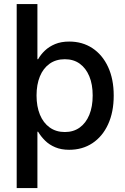

<svg xmlns="http://www.w3.org/2000/svg" viewBox="-20 -748 635 972"><path d="M330.1 10.3Q290 10.3 259.8 -2.4Q229.5 -15.1 208.3 -36.1Q187 -57.1 172.9 -81.1H169.4V204.1H64.5V-727.5H169.4V-448.2H172.9Q186 -471.7 207.3 -491.9Q228.5 -512.2 259 -524.9Q289.6 -537.6 330.6 -537.6Q397 -537.6 447.8 -504.2Q498.5 -470.7 527.1 -409.2Q555.7 -347.7 555.7 -264.2Q555.7 -180.7 527.3 -118.9Q499 -57.1 448.2 -23.4Q397.5 10.3 330.1 10.3ZM308.1 -79.6Q352.1 -79.6 383.5 -102.3Q415 -125 432.1 -166.5Q449.2 -208 449.2 -264.6Q449.2 -320.8 432.1 -361.8Q415 -402.8 383.8 -425.5Q352.5 -448.2 308.1 -448.2Q263.2 -448.2 231 -425.3Q198.7 -402.3 181.9 -361.1Q165 -319.8 165 -264.6Q165 -209 182.1 -167.5Q199.2 -126 231.4 -102.8Q263.7 -79.6 308.1 -79.6Z"/></svg>

Font: Inter 24pt Medium
Style: Regular
Weight: 500
Designer: Rasmus Andersson
Foundry: rsms
Version: Version 4.001;git-66647c0bb